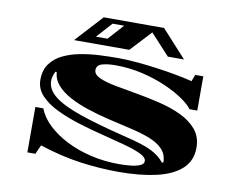

<svg xmlns="http://www.w3.org/2000/svg" viewBox="-84 -882 1259 1016"><g transform="rotate(10 546.0 -374.0)"><path d="M612 22Q511 22 406 7.5Q301 -7 185 -45L163 4H120V-240H163Q180 -194 222 -154Q264 -114 324 -83.5Q384 -53 456.5 -36Q529 -19 608 -19Q639 -19 669 -22Q699 -25 719.5 -33.5Q740 -42 740 -58Q740 -78 706.5 -94Q673 -110 618 -125Q563 -140 496.5 -156.5Q430 -173 364 -193.5Q298 -214 243 -240.5Q188 -267 154.5 -303Q121 -339 121 -386Q121 -439 146 -473Q171 -507 212.5 -527Q254 -547 304.5 -556.5Q355 -566 408 -568.5Q461 -571 507 -571Q549 -571 602 -566.5Q655 -562 711 -554.5Q767 -547 818.5 -537.5Q870 -528 910 -518Q913 -527 917 -536.5Q921 -546 924 -554H967V-370H925Q910 -392 870.5 -419.5Q831 -447 773 -472.5Q715 -498 645 -514.5Q575 -531 499 -531Q457 -531 428 -522.5Q399 -514 399 -488Q399 -464 431.5 -449Q464 -434 517 -424Q570 -414 634 -403Q698 -392 762 -376.5Q826 -361 879 -336Q932 -311 964.5 -272Q997 -233 997 -175Q997 -105 949.5 -61.5Q902 -18 815.5 2Q729 22 612 22ZM830 -67 838 -68Q838 -112 810.5 -140Q783 -168 736.5 -185.5Q690 -203 632 -216Q574 -229 512 -244Q453 -258 398.5 -276Q344 -294 300 -317.5Q256 -341 229 -371.5Q202 -402 199 -442H192Q178 -414 178 -391Q178 -345 224 -308.5Q270 -272 364.5 -239.5Q459 -207 604 -171Q664 -157 705.5 -143.5Q747 -130 777 -112.5Q807 -95 830 -67ZM260 -624 394 -770H718L851 -624H764L661 -736L557 -624ZM371 -662H433L508 -745H446Z"/></g></svg>

Font: Diplomata
Style: Regular
Weight: 400
Designer: Eduardo Rodriguez Tunni
Foundry: Eduardo Rodriguez Tunni
Version: Version 1.002; ttfautohint (v1.8.4.7-5d5b);gftools[0.9.23]